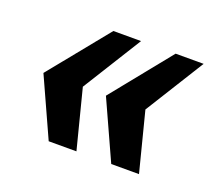

<svg xmlns="http://www.w3.org/2000/svg" viewBox="-75 -604 645 573"><g transform="rotate(20 247.5 -317.5)"><path d="M325.8 -130 241.2 -316.2 393.8 -505.2H482.7L366 -317.8L414 -130ZM127.2 -130 42.7 -316.2 196 -505.2H284L167.3 -317.8L215.3 -130Z"/></g></svg>

Font: Sansita Swashed Light
Style: Regular
Weight: 300
Designer: Pablo Cosgaya
Foundry: Omnibus-Type
Version: Version 1.003